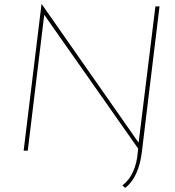

<svg xmlns="http://www.w3.org/2000/svg" viewBox="-20 -733 851 934"><path d="M589 181 575 169Q608 145 627 103Q646 61 650 10L653 -19L660 1L191 -667L197 -676L115 0H95L182 -713H183L664 -25L653 -28L736 -702H756L670 7Q663 66 642.5 111Q622 156 589 181Z"/></svg>

Font: Josefin Sans Thin Thin
Style: Italic
Weight: 250
Italic angle: -7°
Version: Version 2.000